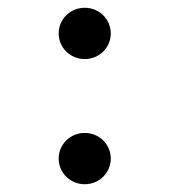

<svg xmlns="http://www.w3.org/2000/svg" viewBox="-20 -469 435 494"><path d="M131 -383C131 -346 161 -317 198 -317C235 -317 265 -346 265 -383C265 -420 235 -449 198 -449C161 -449 131 -420 131 -383ZM131 -61C131 -24 161 5 198 5C235 5 265 -24 265 -61C265 -98 235 -127 198 -127C161 -127 131 -98 131 -61Z"/></svg>

Font: Charger Monospace
Style: Regular
Weight: 400
Designer: Jasper
Foundry: Cannot Into Space Fonts
Version: Version 0.980